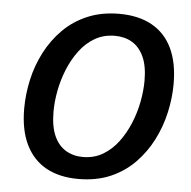

<svg xmlns="http://www.w3.org/2000/svg" viewBox="-52 -765 824 827"><g transform="rotate(5 360.0 -351.0)"><path d="M316 11Q234 11 176.5 -21Q119 -53 88.5 -116Q58 -179 58 -271Q58 -333 72 -396Q86 -459 115.5 -516Q145 -573 189.5 -617.5Q234 -662 294.5 -687.5Q355 -713 431 -713Q514 -713 572 -681Q630 -649 660 -586.5Q690 -524 690 -432Q690 -372 676 -309Q662 -246 633 -189Q604 -132 559.5 -86.5Q515 -41 454.5 -15Q394 11 316 11ZM327 -85Q376 -85 414 -107.5Q452 -130 480 -167.5Q508 -205 527 -251Q546 -297 555 -345Q564 -393 564 -435Q564 -499 545.5 -539Q527 -579 495 -598Q463 -617 420 -617Q372 -617 334 -595Q296 -573 268 -535.5Q240 -498 221.5 -452.5Q203 -407 194 -359.5Q185 -312 185 -269Q185 -205 203 -164.5Q221 -124 253.5 -104.5Q286 -85 327 -85Z"/></g></svg>

Font: Bitter Thin SemiBold
Style: Italic
Weight: 600
Italic angle: -9°
Version: Version 2.002